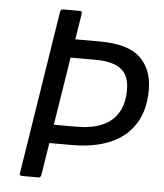

<svg xmlns="http://www.w3.org/2000/svg" viewBox="-49 -699 632 742"><g transform="rotate(5 267.0 -327.5)"><path d="M64 0Q53 0 55 -10L155 -645Q157 -655 166 -655H231Q241 -655 239 -645L223 -544H317Q428 -544 475.5 -498.5Q523 -453 523 -374Q523 -295 489.5 -242Q456 -189 394 -162.5Q332 -136 247 -136H158L138 -10Q136 0 127 0ZM169 -208H257Q316 -208 356.5 -225.5Q397 -243 418 -278.5Q439 -314 439 -367Q439 -423 406.5 -447.5Q374 -472 307 -472H211Z"/></g></svg>

Font: Sofia Sans Hairline
Style: Italic
Weight: 1
Italic angle: -9°
Designer: Botio Nikoltchev, Ani Petrova
Foundry: lettersoup
Version: Version 4.102